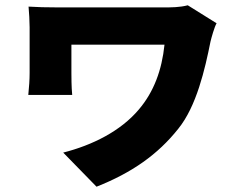

<svg xmlns="http://www.w3.org/2000/svg" viewBox="-20 -591 887 726"><path d="M690 -571C659 -563 629 -563 596 -563H198C159 -563 116 -564 88 -566C90 -543 92 -511 92 -488V-315C92 -290 90 -261 87 -232H253C250 -262 250 -303 250 -315V-422H602C592 -326 562 -244 505 -177C436 -95 329 -42 219 -14L345 115C479 62 577 -7 654 -104C723 -189 755 -329 776 -434C779 -447 791 -490 799 -503Z"/></svg>

Font: GenEiGothic-pro-Heavy
Style: Bold
Weight: 900
Designer: Ryoko NISHIZUKA (kana & ideographs); Paul D. Hunt (Latin, Greek & Cyrillic); Wenlong ZHANG (bopomofo); Sandoll Communica
Foundry: Adobe Systems Incorporated; o_tamon
Version: Version 1.000.140830